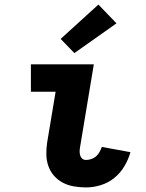

<svg xmlns="http://www.w3.org/2000/svg" viewBox="-20 -811 640 839"><path d="M356 8Q329 8 303 3.5Q277 -1 255 -12.5Q233 -24 216.5 -42.5Q200 -61 191.5 -85Q183 -109 182.5 -135.5Q182 -162 186 -188L223 -410H115V-530H390L330 -169Q328 -159 328 -149.5Q328 -140 330.5 -131.5Q333 -123 339.5 -117.5Q346 -112 356 -112Q367 -112 379 -116Q391 -120 400 -128Q409 -136 415 -147Q421 -158 425 -169L550 -146Q541 -114 523.5 -84.5Q506 -55 479.5 -33.5Q453 -12 420.5 -2Q388 8 356 8ZM305 -579 245 -641 410 -791 489 -709Z"/></svg>

Font: Iosevka Curly Slab HvEx
Style: Italic
Weight: 900
Width: 7
Italic angle: -9°
Monospace: yes
Designer: Belleve Invis
Foundry: Belleve Invis
Version: Version 11.1.0; ttfautohint (v1.8.3)